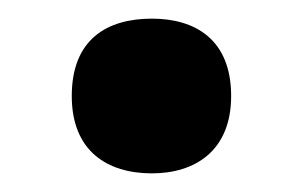

<svg xmlns="http://www.w3.org/2000/svg" viewBox="-20 -455 325 206"><path d="M57 -352C57 -293 95 -269 143 -269C189 -269 228 -293 228 -352C228 -413 189 -435 143 -435C95 -435 57 -413 57 -352Z"/></svg>

Font: Noto Sans Gunjala Gondi
Style: Bold
Weight: 700
Designer: Ek Type
Foundry: Ek Type
Version: Version 1.004